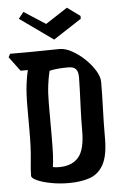

<svg xmlns="http://www.w3.org/2000/svg" viewBox="-56 -870 569 896"><g transform="rotate(-5 228.0 -422.0)"><path d="M230 -14Q187 -14 147.5 -21.5Q108 -29 82.5 -40.5Q57 -52 57 -63Q57 -89 62.5 -141Q68 -193 68 -271V-384Q68 -450 73.5 -491.5Q79 -533 85 -556H51L1 -623L9 -639H93Q137 -639 176 -640Q215 -641 241 -641Q268 -641 299.5 -623.5Q331 -606 358.5 -579.5Q386 -553 403.5 -524Q421 -495 421 -471Q421 -410 418.5 -346Q416 -282 416 -208Q416 -127 393 -85Q370 -43 328.5 -28.5Q287 -14 230 -14ZM274 -552Q250 -552 229.5 -550.5Q209 -549 186 -544Q179 -518 174 -479.5Q169 -441 169 -391V-246Q169 -189 167.5 -154Q166 -119 162 -95Q174 -92 191 -92Q251 -92 282 -127.5Q313 -163 313 -251Q313 -302 315 -351.5Q317 -401 318.5 -441Q320 -481 320 -502Q320 -528 309.5 -540Q299 -552 274 -552ZM352 -773 220 -687 64 -798 88 -828 189 -763 292 -830 352 -786Z"/></g></svg>

Font: Jaini Purva
Style: Regular
Weight: 400
Designer: Maithili Shingre, Girish Dalvi (Devanagari), Taresh Vohra (Latin)
Foundry: Ek Type
Version: Version 2.000; ttfautohint (v1.8.4.7-5d5b)